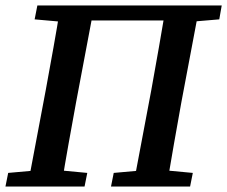

<svg xmlns="http://www.w3.org/2000/svg" viewBox="-28 -684 833 704"><path d="M-8 0 2 -50 136 -62H165L292 -50L282 0ZM73 0 140 -355Q154 -432 168 -509.5Q182 -587 194 -664H318L251 -309Q237 -232 223 -154.5Q209 -77 197 0ZM379 0 389 -50 523 -62H551L679 -50L669 0ZM460 0 527 -355Q541 -432 554.5 -509.5Q568 -587 581 -664H704L637 -309Q623 -232 609.5 -154.5Q596 -77 583 0ZM99 -613 109 -664H245L234 -601ZM242 -609 250 -664H641L632 -609ZM634 -601 644 -664H785L776 -613Z"/></svg>

Font: Source Serif 4 18pt SemiBold
Style: Italic
Weight: 600
Italic angle: -12°
Designer: Frank Grießhammer
Foundry: Adobe Systems Incorporated
Version: Version 4.004;hotconv 1.0.116;makeotfexe 2.5.65601